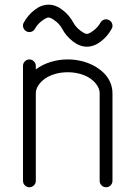

<svg xmlns="http://www.w3.org/2000/svg" viewBox="-20 -789 551 809"><path d="M399.9 -26.9V-396.2Q399.9 -411.9 390.3 -427.5Q380.6 -443.1 363.6 -455.9Q346.7 -468.8 320.8 -476.7Q294.9 -484.6 265.4 -484.6Q235.8 -484.6 210 -476.7Q184.1 -468.8 167.1 -455.9Q150.1 -443.1 140.5 -427.5Q130.9 -411.9 130.9 -396.2V-26.9Q130.9 -15.9 122.8 -7.9Q114.7 0 103.8 0Q92.8 0 84.8 -7.9Q76.9 -15.9 76.9 -26.9V-511.5Q76.9 -522.5 84.8 -530.5Q92.8 -538.6 103.8 -538.6Q114.7 -538.6 122.8 -530.5Q130.9 -522.5 130.9 -511.5V-496.6Q157.2 -516.6 192.5 -527.6Q227.8 -538.6 265.4 -538.6Q294.2 -538.6 321.9 -532.1Q349.6 -525.6 373.3 -513.2Q397 -500.7 415.2 -483.6Q433.3 -466.6 443.6 -444Q453.9 -421.4 453.9 -396.2V-26.9Q453.9 -15.9 445.9 -7.9Q438 0 427 0Q416 0 408 -7.9Q399.9 -15.9 399.9 -26.9ZM80.1 -693.6Q97.2 -725.3 125.9 -747.3Q154.5 -769.3 184.6 -769.3Q214.6 -769.3 243.3 -747.3Q272 -725.3 289.1 -693.6Q299.6 -674.3 318.4 -660.3Q337.2 -646.2 346.2 -646.2Q355.2 -646.2 374 -660.3Q392.8 -674.3 403.3 -693.6Q408.7 -703.4 419.3 -706.5Q429.9 -709.7 439.7 -704.3Q449.5 -699 452.8 -688.4Q456.1 -677.7 450.7 -668Q433.6 -636.2 404.9 -614.3Q376.2 -592.3 346.2 -592.3Q316.2 -592.3 287.5 -614.3Q258.8 -636.2 241.7 -668Q231.2 -687.3 212.4 -701.3Q193.6 -715.3 184.6 -715.3Q175.5 -715.3 156.7 -701.3Q137.9 -687.3 127.4 -668Q122.1 -658.2 111.5 -655Q100.8 -651.9 91.1 -657.2Q81.3 -662.6 78 -673.2Q74.7 -683.8 80.1 -693.6Z"/></svg>

Font: Tecnico
Style: Fino
Weight: 400
Version: Version 1.3